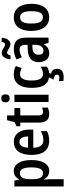

<svg xmlns="http://www.w3.org/2000/svg" viewBox="990 -1848 1032 3052"><g transform="rotate(-90 1506.0 -322.0)"><path d="M313 -619C255 -619 214 -593 183 -537H177L161 -609H68V174H183V-55C183 -74 181 -102 177 -135H183C212 -85 255 -56 315 -56C422 -56 488 -158 488 -337C488 -521 421 -619 313 -619ZM281 -522C344 -522 371 -459 371 -337C371 -217 342 -154 282 -154C211 -154 183 -211 183 -331V-353C184 -470 212 -522 281 -522Z M775 -618C644 -618 569 -518 569 -334C569 -162 644 -56 795 -56C854 -56 902 -67 948 -93V-190C898 -161 855 -149 803 -149C726 -149 685 -202 683 -309H972V-375C972 -521 901 -618 775 -618ZM775 -529C834 -529 863 -472 863 -392H685C689 -487 723 -529 775 -529Z M1252 -154C1215 -154 1198 -177 1198 -223V-516H1315V-609H1198V-726H1122L1091 -608L1025 -574V-516H1083V-221C1083 -105 1131 -56 1218 -56C1257 -56 1295 -65 1322 -78V-169C1297 -160 1274 -154 1252 -154Z M1469 -818C1428 -818 1405 -797 1405 -751C1405 -706 1429 -684 1469 -684C1509 -684 1532 -706 1532 -751C1532 -796 1510 -818 1469 -818ZM1526 -609H1411V-66H1526Z M1939 62C1939 19 1909 -16 1859 -28L1872 -57C1910 -61 1942 -72 1972 -92V-193C1934 -168 1900 -154 1855 -154C1787 -154 1752 -215 1752 -335C1752 -457 1785 -520 1854 -520C1884 -520 1915 -510 1950 -493L1983 -586C1950 -605 1908 -619 1848 -619C1707 -619 1635 -513 1635 -334C1635 -164 1689 -75 1802 -59L1768 14C1820 20 1845 39 1845 68C1845 93 1828 105 1801 105C1785 105 1761 101 1744 97V168C1761 172 1780 174 1804 174C1902 174 1939 134 1939 62Z M2089 -671H2152C2158 -705 2176 -726 2194 -726C2230 -726 2278 -672 2327 -672C2382 -672 2427 -721 2432 -812H2368C2362 -780 2348 -757 2327 -757C2285 -757 2245 -811 2192 -811C2126 -811 2094 -743 2089 -671ZM2255 -619C2195 -619 2136 -603 2087 -575L2123 -490C2168 -514 2206 -527 2245 -527C2295 -527 2319 -495 2319 -430V-400L2244 -397C2113 -392 2044 -336 2044 -224C2044 -128 2092 -56 2182 -56C2252 -56 2292 -83 2328 -140H2330L2350 -66H2434V-429C2434 -556 2374 -619 2255 -619ZM2271 -322 2320 -324V-274C2320 -194 2281 -147 2225 -147C2186 -147 2162 -170 2162 -223C2162 -283 2194 -319 2271 -322Z M2972 -338C2972 -520 2887 -619 2757 -619C2612 -619 2540 -511 2540 -338C2540 -172 2617 -56 2755 -56C2902 -56 2972 -174 2972 -338ZM2658 -338C2658 -460 2687 -519 2756 -519C2825 -519 2854 -460 2854 -338C2854 -216 2825 -156 2756 -156C2688 -156 2658 -217 2658 -338Z"/></g></svg>

Font: Noto Sans Malayalam UI Condensed SemiBold
Style: Regular
Weight: 600
Width: 3
Designer: Jelle Bosma - Monotype Design Team
Foundry: Monotype Imaging Inc.
Version: Version 2.104